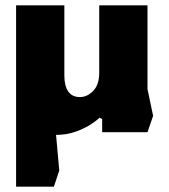

<svg xmlns="http://www.w3.org/2000/svg" viewBox="-20 -496 631 716"><path d="M190 7H189L201 140L181 200H40V-476H220V-213Q220 -176 234.5 -155Q249 -134 278 -134Q305 -134 327.5 -157Q350 -180 350 -224V-476H530V-164L551 -64L530 -3H361V-52L351 -57Q338 -44 313.5 -29Q289 -14 257.5 -3.5Q226 7 190 7Z"/></svg>

Font: Rowdies
Style: Regular
Weight: 400
Designer: Jaikishan Patel
Version: Version 1.000; ttfautohint (v1.8.3)